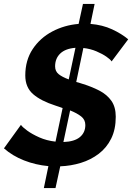

<svg xmlns="http://www.w3.org/2000/svg" viewBox="-32 -835 669 972"><path d="M533 -524Q528 -533 507.5 -547.5Q487 -562 456.5 -575Q426 -588 390 -592L354 -420Q359 -419 365.5 -417Q372 -415 378 -413Q431 -397 470.5 -376.5Q510 -356 532 -324.5Q554 -293 554 -244Q554 -180 531 -133.5Q508 -87 468 -56.5Q428 -26 377.5 -10.5Q327 5 273 7L249 117H190L213 6Q148 0 89.5 -23Q31 -46 -12 -84L74 -203Q81 -192 105.5 -174Q130 -156 167 -139.5Q204 -123 249 -118L285 -288Q277 -291 268 -294Q259 -297 250 -300Q175 -324 135.5 -358.5Q96 -393 96 -453Q96 -530 133.5 -586.5Q171 -643 232.5 -675.5Q294 -708 366 -714L388 -815H447L426 -714Q487 -709 535.5 -686.5Q584 -664 617 -636ZM247 -499Q247 -474 265 -459.5Q283 -445 316 -433L350 -593Q299 -589 273 -564Q247 -539 247 -499ZM400 -202Q400 -229 379 -245.5Q358 -262 323 -276L289 -116Q345 -118 372.5 -141Q400 -164 400 -202Z"/></svg>

Font: Raleway
Style: Bold Italic
Weight: 700
Italic angle: -12°
Designer: Matt McInerney, Pablo Impallari, Rodrigo Fuenzalida
Foundry: Matt McInerney, Pablo Impallari, Rodrigo Fuenzalida
Version: Version 4.101;RELEASE